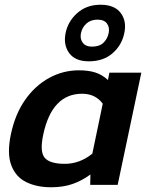

<svg xmlns="http://www.w3.org/2000/svg" viewBox="-20 -781 631 811"><path d="M355 -522Q298 -522 272.5 -556.5Q247 -591 257 -641Q267 -691 306.5 -726Q346 -761 405 -761Q464 -761 490 -726Q516 -691 505 -641Q495 -591 456 -556.5Q417 -522 355 -522ZM368 -584Q400 -584 417 -600.5Q434 -617 439 -641Q444 -665 432 -681.5Q420 -698 392 -698Q363 -698 345 -681.5Q327 -665 322 -641Q317 -617 329.5 -600.5Q342 -584 368 -584ZM196 10Q135 10 90.5 -12Q46 -34 27.5 -83.5Q9 -133 26 -214Q44 -299 86 -359Q128 -419 187 -451.5Q246 -484 313 -484Q353 -484 382 -475Q411 -466 436 -443L442 -474H577L477 0H361L362 -44Q325 -17 285.5 -3.5Q246 10 196 10ZM254 -89Q317 -89 370 -132L414 -343Q383 -385 327 -385Q200 -385 163 -214Q147 -141 168.5 -115Q190 -89 254 -89Z"/></svg>

Font: Kanit Medium
Style: Italic
Weight: 500
Italic angle: -12°
Designer: Katatrad Team
Foundry: CadsonDemak
Version: Version 2.000; ttfautohint (v1.8.3)